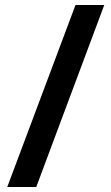

<svg xmlns="http://www.w3.org/2000/svg" viewBox="-20 -741 444 768"><path d="M397 -721 125 7H9L282 -721Z"/></svg>

Font: Noto Sans Thai ExtCond
Style: Bold
Weight: 700
Width: 2
Designer: Monotype Design Team
Foundry: Monotype Imaging Inc.
Version: Version 2.002; ttfautohint (v1.8.4.7-5d5b)